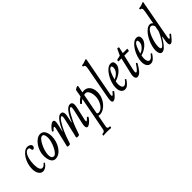

<svg xmlns="http://www.w3.org/2000/svg" viewBox="56 -1663 2874 2874"><g transform="rotate(-45 1493.0 -226.0)"><path d="M136 13Q95 13 69 -26.5Q43 -66 43 -128Q43 -182 58.5 -233.5Q74 -285 100.5 -326Q127 -367 160 -391.5Q193 -416 228 -416Q257 -416 277.5 -401.5Q298 -387 298 -365Q298 -349 287 -337Q276 -325 263 -325Q250 -325 245 -336Q244 -349 242 -359Q240 -369 238 -373Q228 -385 211 -385Q182 -385 159 -355Q136 -325 122.5 -273Q109 -221 109 -155Q109 -95 123.5 -63Q138 -31 164 -31Q198 -31 226 -70Q231 -76 239 -68.5Q247 -61 244 -57Q196 13 136 13Z M400 13Q353 13 329 -33Q305 -79 305 -151Q305 -198 321.5 -245Q338 -292 365.5 -330.5Q393 -369 428 -392.5Q463 -416 499 -416Q549 -416 574.5 -374Q600 -332 600 -266Q600 -214 584.5 -164.5Q569 -115 542 -75Q515 -35 478.5 -11Q442 13 400 13ZM412 -33Q432 -33 455 -59Q478 -85 498 -125.5Q518 -166 531 -210Q544 -254 544 -290Q544 -375 501 -375Q479 -375 455 -348Q431 -321 410 -279Q389 -237 375.5 -191.5Q362 -146 362 -108Q362 -33 412 -33Z M679 13Q650 13 653 -2L726 -309Q733 -343 720 -343Q706 -343 675 -305Q671 -300 660.5 -307Q650 -314 654 -320Q666 -340 686 -362.5Q706 -385 728.5 -400.5Q751 -416 768 -416Q796 -416 796 -374Q796 -364 793.5 -350Q791 -336 786 -312L762 -207L766 -205Q783 -249 803 -286Q823 -323 846 -355Q891 -416 932 -416Q980 -416 980 -359Q980 -334 973 -302L953 -207L958 -205Q1046 -416 1127 -416Q1176 -416 1176 -361Q1176 -349 1174 -334Q1172 -319 1168 -302L1121 -94Q1118 -81 1118.5 -70.5Q1119 -60 1126 -60Q1140 -60 1171 -98Q1175 -103 1185 -95.5Q1195 -88 1192 -83Q1181 -63 1160.5 -40.5Q1140 -18 1118 -2.5Q1096 13 1079 13Q1063 13 1057 0.5Q1051 -12 1051 -33Q1051 -44 1053 -58Q1055 -72 1061 -97L1104 -284Q1116 -337 1116 -355Q1116 -377 1104 -377Q1088 -377 1068 -352Q1048 -327 1028.5 -291Q1009 -255 992 -221Q970 -178 949.5 -124.5Q929 -71 905 0Q902 13 871 13Q842 13 845 -2L911 -284Q923 -337 923 -355Q923 -377 911 -377Q898 -377 880.5 -358Q863 -339 845.5 -310.5Q828 -282 812 -250.5Q796 -219 784 -193Q768 -157 749 -107Q730 -57 713 -1Q712 5 704.5 9Q697 13 679 13Z M1154 273Q1150 273 1150.5 265.5Q1151 258 1154 250.5Q1157 243 1162 243Q1206 243 1213 206L1317 -339Q1305 -332 1291 -320.5Q1277 -309 1265 -294Q1262 -291 1256 -294.5Q1250 -298 1245.5 -304.5Q1241 -311 1244 -314Q1263 -338 1284 -356Q1305 -374 1325 -386L1343 -492Q1345 -502 1355.5 -510Q1366 -518 1379 -523Q1392 -528 1401.5 -527.5Q1411 -527 1409 -519L1388 -407Q1398 -410 1407 -411Q1416 -412 1426 -412Q1482 -412 1516.5 -367.5Q1551 -323 1551 -250Q1551 -199 1533 -152Q1515 -105 1484 -67.5Q1453 -30 1415 -8.5Q1377 13 1338 13Q1333 13 1325.5 12Q1318 11 1309 8L1273 202Q1269 224 1280 233.5Q1291 243 1319 243Q1323 243 1322.5 250.5Q1322 258 1319 265.5Q1316 273 1311 273Q1294 271 1274.5 270Q1255 269 1232 269Q1210 269 1190.5 270Q1171 271 1154 273ZM1343 -21Q1382 -21 1414 -51.5Q1446 -82 1465.5 -130.5Q1485 -179 1485 -232Q1485 -268 1476 -298.5Q1467 -329 1450.5 -348Q1434 -367 1411 -367Q1404 -367 1395.5 -366Q1387 -365 1379 -362L1321 -57Q1320 -53 1319.5 -50Q1319 -47 1319 -45Q1319 -21 1343 -21Z M1625 13Q1610 13 1603 3.5Q1596 -6 1596 -28Q1596 -41 1598 -58Q1600 -75 1604 -97L1696 -594Q1699 -608 1700 -617.5Q1701 -627 1701 -634Q1701 -673 1672 -673Q1665 -673 1666 -686Q1667 -699 1672 -699Q1690 -699 1715.5 -706.5Q1741 -714 1757 -721Q1766 -725 1772 -725Q1781 -725 1777 -705L1666 -117Q1659 -83 1660 -69.5Q1661 -56 1670 -56Q1682 -56 1715 -100Q1719 -105 1728.5 -96Q1738 -87 1735 -83Q1722 -64 1702.5 -41.5Q1683 -19 1662.5 -3Q1642 13 1625 13Z M1872 13Q1834 13 1811 -17.5Q1788 -48 1788 -104Q1788 -152 1805 -206Q1822 -260 1851 -307.5Q1880 -355 1916 -385.5Q1952 -416 1990 -416Q2016 -416 2030.5 -401Q2045 -386 2045 -356Q2045 -322 2027 -292Q2009 -262 1980.5 -238Q1952 -214 1919.5 -197.5Q1887 -181 1858 -174Q1854 -156 1852.5 -142Q1851 -128 1851 -115Q1851 -79 1862.5 -57Q1874 -35 1896 -35Q1916 -35 1936 -53.5Q1956 -72 1972 -95Q1976 -100 1984.5 -92.5Q1993 -85 1991 -81Q1961 -35 1933 -11Q1905 13 1872 13ZM1865 -205Q1892 -214 1918 -233Q1944 -252 1961.5 -280Q1979 -308 1979 -343Q1979 -377 1959 -377Q1944 -377 1929.5 -360Q1915 -343 1903 -316.5Q1891 -290 1881 -260.5Q1871 -231 1865 -205Z M2133 13Q2114 13 2103.5 -4.5Q2093 -22 2093 -42Q2093 -62 2096 -77L2160 -354H2100Q2096 -354 2095 -361.5Q2094 -369 2097 -377Q2100 -385 2106 -386L2172 -401L2218 -500Q2220 -504 2228.5 -504.5Q2237 -505 2244.5 -502Q2252 -499 2252 -492L2230 -396H2322Q2325 -396 2324.5 -385.5Q2324 -375 2321 -364.5Q2318 -354 2313 -354H2220L2163 -108Q2158 -85 2158 -73Q2158 -50 2171 -50Q2196 -50 2259 -147Q2263 -155 2272.5 -147.5Q2282 -140 2280 -134Q2246 -73 2210 -30Q2174 13 2133 13Z M2418 13Q2380 13 2357 -17.5Q2334 -48 2334 -104Q2334 -152 2351 -206Q2368 -260 2397 -307.5Q2426 -355 2462 -385.5Q2498 -416 2536 -416Q2562 -416 2576.5 -401Q2591 -386 2591 -356Q2591 -322 2573 -292Q2555 -262 2526.5 -238Q2498 -214 2465.5 -197.5Q2433 -181 2404 -174Q2400 -156 2398.5 -142Q2397 -128 2397 -115Q2397 -79 2408.5 -57Q2420 -35 2442 -35Q2462 -35 2482 -53.5Q2502 -72 2518 -95Q2522 -100 2530.5 -92.5Q2539 -85 2537 -81Q2507 -35 2479 -11Q2451 13 2418 13ZM2411 -205Q2438 -214 2464 -233Q2490 -252 2507.5 -280Q2525 -308 2525 -343Q2525 -377 2505 -377Q2490 -377 2475.5 -360Q2461 -343 2449 -316.5Q2437 -290 2427 -260.5Q2417 -231 2411 -205Z M2658 13Q2630 13 2617 -14.5Q2604 -42 2604 -75Q2604 -115 2616 -161Q2628 -207 2649 -252Q2670 -297 2697.5 -334Q2725 -371 2756.5 -393.5Q2788 -416 2820 -416Q2848 -416 2868 -389L2904 -589Q2910 -622 2910 -634Q2910 -673 2881 -673Q2874 -673 2874 -686Q2874 -699 2881 -699Q2901 -699 2923.5 -705Q2946 -711 2965 -721Q2973 -725 2980 -725Q2986 -725 2986 -718Q2986 -714 2985.5 -711.5Q2985 -709 2984 -705L2873 -103Q2872 -93 2870.5 -85.5Q2869 -78 2869 -72Q2869 -65 2871.5 -60Q2874 -55 2878 -55Q2886 -55 2898 -70Q2910 -85 2923 -103Q2928 -109 2937.5 -100.5Q2947 -92 2943 -87Q2909 -42 2882.5 -14.5Q2856 13 2834 13Q2818 13 2813 -1Q2808 -15 2808 -38Q2808 -59 2813.5 -89.5Q2819 -120 2824 -148L2819 -153Q2798 -116 2771 -78Q2744 -40 2715 -13.5Q2686 13 2658 13ZM2695 -40Q2710 -40 2731 -62.5Q2752 -85 2773.5 -118.5Q2795 -152 2813 -186.5Q2831 -221 2841 -246L2858 -340Q2841 -384 2811 -384Q2789 -384 2768.5 -363.5Q2748 -343 2731 -309Q2714 -275 2701 -236Q2688 -197 2680.5 -159Q2673 -121 2673 -92Q2673 -40 2695 -40Z"/></g></svg>

Font: Junicode Two Beta Condensed
Style: Italic
Weight: 400
Width: 3
Italic angle: -9°
Version: Version 1.053; ttfautohint (v1.8.4)